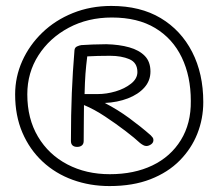

<svg xmlns="http://www.w3.org/2000/svg" viewBox="-20 -941 713 647"><path d="M31 -623Q31 -682 55 -735.5Q79 -789 122.5 -831Q166 -873 225.5 -897Q285 -921 355 -921Q453 -921 521.5 -880Q590 -839 627.5 -766Q665 -693 665 -597Q665 -541 645 -490.5Q625 -440 585.5 -400Q546 -360 487 -337Q428 -314 349 -314Q283 -314 225 -335Q167 -356 123.5 -396.5Q80 -437 55.5 -494Q31 -551 31 -623ZM72 -623Q72 -541 108 -480.5Q144 -420 207 -387Q270 -354 350 -354Q432 -354 493.5 -383.5Q555 -413 589.5 -469Q624 -525 623 -601Q623 -684 592.5 -747.5Q562 -811 503 -846.5Q444 -882 357 -882Q276 -882 211.5 -847.5Q147 -813 109.5 -754.5Q72 -696 72 -623ZM240 -446Q230 -446 224.5 -451Q219 -456 219 -466Q219 -556 222 -628Q225 -700 231 -772Q232 -781 239.5 -784.5Q247 -788 254 -789Q268 -790 292 -791Q316 -792 338 -792Q382 -791 415.5 -781.5Q449 -772 468 -752.5Q487 -733 487 -700Q487 -669 466.5 -646Q446 -623 411 -609.5Q376 -596 333 -594Q376 -572 415.5 -543Q455 -514 488 -485Q492 -481 494.5 -477.5Q497 -474 497 -469Q497 -460 489 -454.5Q481 -449 473 -449Q468 -449 462.5 -452Q457 -455 452 -459Q435 -475 403 -499.5Q371 -524 334 -548.5Q297 -573 263 -587Q263 -562 262.5 -535Q262 -508 262 -466Q262 -456 256 -451Q250 -446 240 -446ZM265 -624Q270 -624 279.5 -624Q289 -624 309 -624Q339 -624 369.5 -633Q400 -642 421.5 -659Q443 -676 443 -698Q443 -730 416 -741.5Q389 -753 351 -753Q331 -753 310 -752.5Q289 -752 274 -751Q270 -719 268 -692.5Q266 -666 265 -624Z"/></svg>

Font: Playpen Sans ExtraLight
Style: Regular
Weight: 250
Designer: Laura Meseguer, Veronika Burian, José Scaglione
Foundry: TypeTogether
Version: Version 1.001